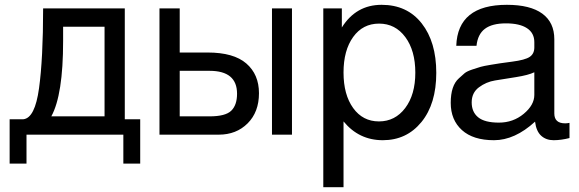

<svg xmlns="http://www.w3.org/2000/svg" viewBox="-20 -559 2404 797"><path d="M193 -76H414V-448H242V-389Q242 -165 193 -76ZM77 -64Q125 -69 142 -192.5Q159 -316 159 -524H498V-64H562V120H492V0H90V120H20V-64Z M1192 -524V0H1109V-524ZM726 -76H850Q916 -76 940 -99.5Q964 -123 964 -170Q964 -265 850 -265H726ZM726 -524V-341H842Q950 -341 1002.5 -295.5Q1055 -250 1055 -172Q1055 -94 1008 -47Q961 0 888 0H642V-524Z M1704 -257.5Q1704 -349 1662.5 -405Q1621 -461 1553.5 -461Q1486 -461 1446 -405.5Q1406 -350 1406 -258Q1406 -166 1446 -110.5Q1486 -55 1553 -55Q1620 -55 1662 -110.5Q1704 -166 1704 -257.5ZM1322 218V-524H1399V-445Q1458 -539 1564 -539Q1670 -539 1730.5 -462Q1791 -385 1791 -256.5Q1791 -128 1729.5 -52.5Q1668 23 1569 23Q1470 23 1406 -55V218Z M2198 -165V-259Q2173 -247 2122.5 -239Q2072 -231 2035 -225Q1998 -219 1968 -196.5Q1938 -174 1938 -134Q1938 -94 1965 -72Q1992 -50 2051 -50Q2110 -50 2154 -86.5Q2198 -123 2198 -165ZM1874 -369Q1880 -539 2084 -539Q2181 -539 2231 -502.5Q2281 -466 2281 -396V-88Q2281 -47 2326 -47Q2335 -47 2344 -49V14Q2309 23 2278 23Q2247 23 2226.5 4.5Q2206 -14 2201 -54Q2117 23 2030.5 23Q1944 23 1897.5 -19Q1851 -61 1851 -132Q1851 -204 1885 -234Q1899 -247 1908.5 -255Q1918 -263 1940.5 -270.5Q1963 -278 1975 -281.5Q1987 -285 2017 -290Q2051 -296 2105.5 -303Q2160 -310 2179 -323Q2198 -336 2198 -362V-384Q2198 -422 2167.5 -442Q2137 -462 2080 -462Q2023 -462 1993 -439.5Q1963 -417 1958 -369Z"/></svg>

Font: Autonym
Style: Regular
Weight: 500
Version: Version 1.0.20131126